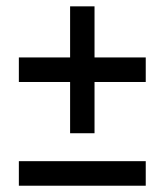

<svg xmlns="http://www.w3.org/2000/svg" viewBox="-20 -591 524 611"><path d="M40 -408.2H203.1V-570.8H280.8V-408.2H443.8V-330.1H280.8V-167H203.1V-330.1H40ZM40 0V-78.1H443.8V0Z"/></svg>

Font: LT Wave
Style: Regular
Weight: 400
Designer: Daniel Lyons
Version: Version 2.5 (Glyphs App)